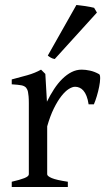

<svg xmlns="http://www.w3.org/2000/svg" viewBox="-20 -747 436 767"><path d="M376 -450.7Q380.4 -447.8 380.1 -433.6Q379.9 -419.4 376.2 -400.9Q372.6 -382.3 366.7 -362.8Q360.8 -343.3 355 -330.1H334Q331.1 -349.6 325.7 -363.3Q320.3 -377 313.2 -385Q306.2 -393.1 297.6 -396.7Q289.1 -400.4 279.8 -400.4Q269 -400.4 254.6 -391.4Q240.2 -382.3 225.1 -363Q210 -343.8 195.1 -313.7Q180.2 -283.7 168.5 -242.2V-50.8Q168.5 -43.5 186.8 -35.6Q205.1 -27.8 251 -21V0H26.9V-21Q59.1 -28.3 77.1 -35.4Q95.2 -42.5 95.2 -50.8V-335Q95.2 -351.1 94.2 -362.1Q93.3 -373 91.8 -379.9Q90.3 -386.7 88.1 -390.6Q85.9 -394.5 84 -397Q80.6 -400.4 76.4 -402.6Q72.3 -404.8 65.7 -406.2Q59.1 -407.7 49.8 -408.4Q40.5 -409.2 26.9 -410.2V-429.7Q58.6 -438 89.1 -446.5Q119.6 -455.1 144 -468.8L161.1 -451.7L167.5 -340.8Q180.7 -367.7 196 -391.1Q211.4 -414.6 229 -431.9Q246.6 -449.2 265.9 -459Q285.2 -468.8 306.2 -468.8Q321.8 -468.8 339.8 -464.8Q357.9 -460.9 376 -450.7ZM198.7 -511.2Q189.9 -512.7 183.1 -516.6Q176.3 -520.5 170.9 -524.9L285.2 -727.1Q291 -726.6 300.5 -725.3Q310.1 -724.1 320.6 -722.7Q331.1 -721.2 340.8 -719.2Q350.6 -717.3 356 -715.8L367.2 -696.8Z"/></svg>

Font: Gentium Plus APac
Style: Regular
Weight: 400
Designer: J. Victor Gaultney, Annie Olsen, Iska Routamaa, Becca Hirsbrunner
Foundry: SIL International
Version: Version 5.000